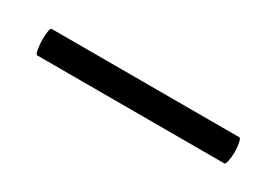

<svg xmlns="http://www.w3.org/2000/svg" viewBox="-12 -91 422 293"><g transform="rotate(30 199.0 56.0)"><path d="M29 54Q29 46 30 39.5Q31 33 33 33H364Q366 33 367.5 40.5Q369 48 369 56Q369 65 367.5 72Q366 79 364 79H34Q32 79 30.5 71Q29 63 29 54Z"/></g></svg>

Font: Cormorant Upright SemiBold
Style: Regular
Weight: 600
Designer: Christian Thalmann (Catharsis Fonts)
Foundry: Catharsis Fonts
Version: Version 3.302